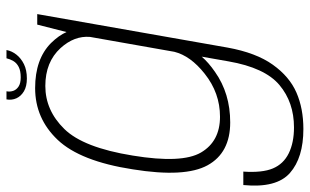

<svg xmlns="http://www.w3.org/2000/svg" viewBox="-217 -525 957 593"><g transform="rotate(-90 261.5 -228.5)"><path d="M159.5 230Q223 230 272.2 208.5Q321.5 187 358.2 135.5Q395 84 411 -4L514.5 -592H482L459 -501.5Q449 -525 425 -549.5Q375.5 -598.5 286 -598.5Q192 -598.5 126 -528.8Q60 -459 35 -297Q9 -136 47.5 -66Q86 4 180 4Q269.5 4 336 -43Q365 -63 383 -84L368.5 -1.5Q349 111 295.5 156Q242 201 164.5 201Q117.5 201 84.5 184.8Q51.5 168.5 37.8 135.8Q24 103 28 44.5H-13.5Q-23.5 147 23.8 188.5Q71 230 159.5 230ZM444 -429 398 -168.5Q385.5 -118.5 330.5 -75Q271 -27.5 197.5 -27.5Q121.5 -27.5 87 -86.2Q52.5 -145 77.5 -297Q102 -449.5 159.5 -508.2Q217 -567 292.5 -567Q366.5 -567 409.5 -520Q448 -477.5 444 -429ZM315.5 -624Q341.5 -624 359.8 -633Q378 -642 389.2 -656.2Q400.5 -670.5 403.5 -687H378Q375.5 -676 369.5 -665.8Q363.5 -655.5 351.2 -649.2Q339 -643 319 -643Q301 -643 291 -649.5Q281 -656 277.5 -665.8Q274 -675.5 276 -687H251Q248 -670.5 254.5 -656.2Q261 -642 276.2 -633Q291.5 -624 315.5 -624Z"/></g></svg>

Font: Anybody Thin ExtraLight
Style: Italic
Weight: 250
Italic angle: -10°
Version: Version 1.113;gftools[0.9.25]